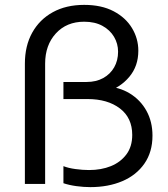

<svg xmlns="http://www.w3.org/2000/svg" viewBox="-20 -754 690 787"><path d="M350 13Q323 13 293.5 9Q264 5 240 -3V-73Q260 -65 289.5 -61Q319 -57 345 -57Q395 -57 434.5 -73Q474 -89 498 -121Q522 -153 522 -201Q522 -271 471.5 -309.5Q421 -348 339 -348H240V-418H335Q374 -418 403 -434Q432 -450 448 -478Q464 -506 464 -542Q464 -575 447.5 -603Q431 -631 400 -648Q369 -665 325 -665Q253 -665 209 -617Q165 -569 165 -493V0H82V-493Q82 -566 112 -620Q142 -674 196.5 -704Q251 -734 325 -734Q396 -734 445.5 -708Q495 -682 521 -639Q547 -596 547 -546Q547 -483 510 -439Q473 -395 417 -378L407 -401Q468 -398 512 -371Q556 -344 580.5 -299.5Q605 -255 605 -198Q605 -131 572 -83.5Q539 -36 481.5 -11.5Q424 13 350 13Z"/></svg>

Font: Azeret Mono Thin Light
Style: Regular
Weight: 300
Version: Version 1.002